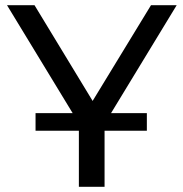

<svg xmlns="http://www.w3.org/2000/svg" viewBox="-20 -720 707 740"><path d="M562 -700H661L408 -284H546V-216H383V0H284V-216H117V-284H260L7 -700H113L337 -331Z"/></svg>

Font: false
Style: Regular
Weight: 500
Designer: Julieta Ulanovsky
Foundry: Julieta Ulanovsky
Version: Version 7.222;hotconv 1.0.109;makeotfexe 2.5.65596